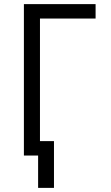

<svg xmlns="http://www.w3.org/2000/svg" viewBox="-20 -755 540 932"><path d="M165 157V0H96V-735H444V-665H174V-70H242V157Z"/></svg>

Font: Iosevka Algr
Style: Regular
Weight: 400
Monospace: yes
Designer: Belleve Invis
Foundry: Belleve Invis
Version: Version 26.0.2; ttfautohint (v1.8.3)